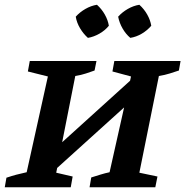

<svg xmlns="http://www.w3.org/2000/svg" viewBox="-29 -786 778 806"><path d="M-9 0 -2 -40Q22 -48 39 -52.5Q56 -57 83 -63L172 -465L88 -486L96 -530H376L368 -490Q351 -484 331.5 -477.5Q312 -471 287 -467L232 -189L517 -447L521 -465L443 -486L451 -530H729L722 -490Q704 -484 683.5 -477.5Q663 -471 638 -467L556 -61L632 -45L623 0H347L354 -41Q373 -47 392.5 -53Q412 -59 431 -63L492 -335L211 -81L207 -61L276 -45L268 0ZM378 -766Q398 -748 411 -725Q424 -702 428 -678Q412 -658 388 -644.5Q364 -631 340 -627Q321 -644 307 -667.5Q293 -691 289 -716Q306 -735 329.5 -748.5Q353 -762 378 -766ZM556 -766Q576 -748 589 -725Q602 -702 606 -678Q589 -658 566 -644.5Q543 -631 518 -627Q499 -643 485.5 -666.5Q472 -690 467 -716Q484 -735 507.5 -748.5Q531 -762 556 -766Z"/></svg>

Font: Piazzolla SC SemiBold
Style: Italic
Weight: 600
Italic angle: -11.3°
Designer: Juan Pablo del Peral
Foundry: Huerta Tipografica
Version: Version 1.330